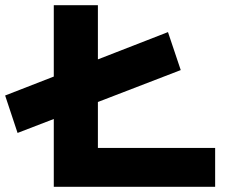

<svg xmlns="http://www.w3.org/2000/svg" viewBox="-28 -720 964 740"><path d="M39.7 -207.6 -8.2 -351.9 619.4 -596.3 668.6 -449.9ZM179.3 0V-700H349.3V-149.9H801.2V0Z"/></svg>

Font: Lexend Zetta
Style: Regular
Weight: 400
Designer: Bonnie Shaver-Troup, Thomas Jockin
Foundry: Lexend
Version: Version 1.007